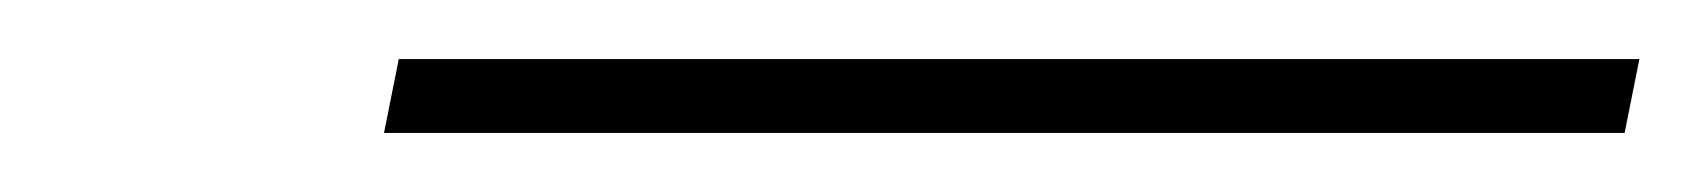

<svg xmlns="http://www.w3.org/2000/svg" viewBox="-20 -823 575 65"><path d="M115 -803H535L530 -778H110Z"/></svg>

Font: Noto Serif NarrowThin
Style: Italic
Weight: 250
Width: 4
Italic angle: -12°
Designer: Monotype Design Team
Foundry: Monotype Imaging Inc.
Version: Version 1.001